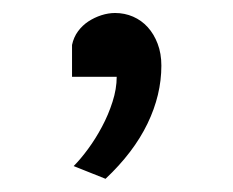

<svg xmlns="http://www.w3.org/2000/svg" viewBox="-20 -142 357 294"><path d="M90.3 -73.2Q92.8 -85 99.4 -94Q106 -103 115.2 -109.1Q124.5 -115.2 135.3 -118.7Q146 -122.1 156.2 -122.1Q170.9 -122.1 183.8 -116.5Q196.8 -110.8 206.3 -100.3Q215.8 -89.8 221.4 -75Q227.1 -60.1 227.1 -41.5Q227.1 3.4 205.8 47.4Q184.6 91.3 141.6 131.8L92.8 112.3Q103.5 101.6 115 85.9Q126.5 70.3 136.2 52Q146 33.7 152.3 13.9Q158.7 -5.9 158.7 -24.4H90.3Z"/></svg>

Font: Andika New Basic
Style: Regular
Weight: 400
Designer: Victor Gaultney, Annie Olsen, Julie Remington, Don Collingsworth, Eric Hays
Foundry: SIL International
Version: Version 5.500